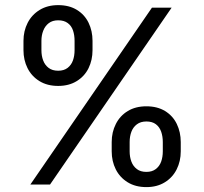

<svg xmlns="http://www.w3.org/2000/svg" viewBox="-20 -738 817 768"><path d="M565.6 -312.8Q609.1 -312.8 640.2 -293.9Q671.3 -274.9 687.2 -242.1Q703 -209.3 703 -169.9V-132.6Q703 -93.2 686.8 -60.8Q670.6 -28.3 639.5 -9Q608.4 10.4 565.6 10.4Q521.8 10.4 490.5 -9Q459.3 -28.3 443 -60.8Q426.8 -93.2 426.8 -132.6V-169.9Q426.8 -209.3 443.4 -242.1Q459.9 -274.9 491.2 -293.9Q522.4 -312.8 565.6 -312.8ZM565.6 -50.4Q588.4 -50.4 603.2 -61.8Q618.1 -73.2 624.7 -91.7Q631.2 -110.2 631.2 -132.6V-169.9Q631.2 -192.3 624.7 -211.2Q618.1 -230 603.6 -241Q589.1 -252.1 565.6 -252.1Q542.5 -252.1 527.5 -240.7Q512.4 -229.3 505.5 -210.8Q498.6 -192.3 498.6 -169.9V-132.6Q498.6 -110.2 505.5 -91.7Q512.4 -73.2 527.3 -61.8Q542.1 -50.4 565.6 -50.4ZM212.7 -717.5Q256.6 -717.5 287.5 -698.5Q318.4 -679.6 334.3 -646.9Q350.1 -614.3 350.1 -574.6V-537.3Q350.1 -497.9 334.3 -465.5Q318.4 -433 287.1 -413.7Q255.9 -394.3 212.7 -394.3Q168.9 -394.3 137.6 -413.7Q106.4 -433 90.1 -465.5Q73.9 -497.9 73.9 -537.3V-574.6Q73.9 -614 90.5 -646.4Q107 -678.9 138.5 -698.2Q169.9 -717.5 212.7 -717.5ZM212.7 -455.1Q235.8 -455.1 250.5 -466.5Q265.2 -477.9 271.8 -496.4Q278.3 -514.8 278.3 -537.3V-574.6Q278.3 -597.4 272.1 -616Q265.9 -634.7 251 -645.7Q236.2 -656.8 212.7 -656.8Q189.9 -656.8 175.1 -645.4Q160.2 -634 153 -615.3Q145.7 -596.7 145.7 -574.6V-537.3Q145.7 -514.8 152.6 -496.4Q159.5 -477.9 174.4 -466.5Q189.2 -455.1 212.7 -455.1ZM587.7 -707.2H666.4L180.2 0H101.5Z"/></svg>

Font: Pretendard Variable
Style: Regular
Weight: 400
Designer: Base glyphs from Inter by Rasmus Andersson; Hangul glyphs from Noto Sans CJK(Source Han Sans) by Jang Soo-young and Kang
Foundry: Kil Hyung-jin
Version: Version 1.100;FEAKit 1.0